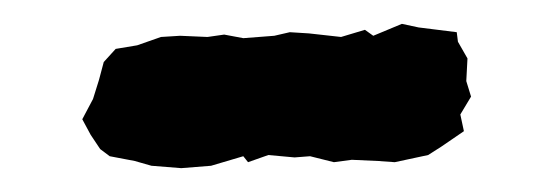

<svg xmlns="http://www.w3.org/2000/svg" viewBox="-20 -337 468 161"><path d="M366 -241 369 -227 350 -214 339 -207 311 -201 297 -202 275 -203 260 -201 240 -206 227 -205 205 -207 188 -201 184 -206 157 -198 132 -196 107 -198 93 -202 72 -206 64 -212 56 -224 49 -237 58 -254 63 -270 67 -285 77 -296 95 -299 115 -306 131 -307 154 -306 168 -308 184 -305 210 -307 223 -310 239 -309 266 -306 286 -312 293 -307 317 -317 331 -314 347 -312 363 -310 364 -302 372 -288 371 -269 375 -256Z"/></svg>

Font: Winky Rough Medium
Style: Italic
Weight: 500
Italic angle: -8.97852°
Designer: Simon Atzbach
Foundry: typofactur
Version: Version 1.206; ttfautohint (v1.8.4.7-5d5b)